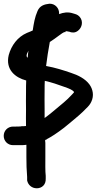

<svg xmlns="http://www.w3.org/2000/svg" viewBox="-24 -775 520 1033"><path d="M-4 -44C-4 -16 18 6 46 6H95C102 6 109 5 118 4V70C118 105 119 144 122 177V196C127 220 147 238 174 238C200 238 224 220 222 185V171C219 146 220 105 220 70V-7C219 -11 219 -16 219 -22C219 -22 220 -22 222 -23H225L227 -26C251 -38 282 -58 321 -88C359 -118 384 -141 399 -153C416 -167 428 -180 439 -191C452 -203 461 -214 467 -227C483 -260 476 -295 457 -321C434 -352 395 -371 358 -383C317 -397 274 -411 224 -420C229 -462 236 -506 244 -549C260 -560 276 -570 295 -585C307 -594 316 -600 321 -602H328V-606C335 -608 338 -607 339 -606L351 -604L352 -603C362 -600 379 -596 396 -610C418 -627 425 -661 405 -684C398 -692 390 -697 379 -700L369 -703C342 -712 317 -708 294 -699V-704C294 -732 272 -755 244 -755H242C214 -752 190 -744 178 -716C163 -682 158 -650 152 -611C144 -607 131 -602 121 -598C70 -576 37 -530 23 -479C4 -400 59 -357 117 -342C116 -324 116 -302 116 -281C115 -249 116 -216 116 -184C116 -153 115 -128 116 -97C109 -96 99 -96 93 -96H91L90 -95C76 -94 67 -94 58 -94H46C19 -94 -4 -73 -4 -44ZM125 -464C118 -470 115 -477 129 -502C127 -491 126 -478 125 -464ZM216 -140V-190C216 -225 215 -258 216 -292C216 -310 216 -323 217 -340C254 -332 288 -320 324 -307C350 -298 366 -291 374 -281V-278C373 -277 368 -272 365 -268C330 -230 315 -221 256 -171C241 -159 229 -149 216 -140Z"/></svg>

Font: Stray Cat
Style: ExBlk
Weight: 1000
Version: Version 1.0